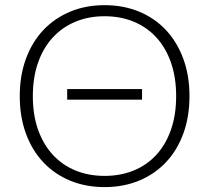

<svg xmlns="http://www.w3.org/2000/svg" viewBox="-20 -736 832 763"><path d="M247 -382H544.5V-340H247ZM733 -354Q733 -272 708.5 -205.2Q684 -138.5 639.5 -91.2Q595 -44 532.8 -18.2Q470.5 7.5 395.5 7.5Q320.5 7.5 258.5 -18.2Q196.5 -44 152 -91.2Q107.5 -138.5 83 -205.2Q58.5 -272 58.5 -354Q58.5 -435.5 83 -502.2Q107.5 -569 152 -616.2Q196.5 -663.5 258.5 -689.5Q320.5 -715.5 395.5 -715.5Q470.5 -715.5 532.8 -689.8Q595 -664 639.5 -616.5Q684 -569 708.5 -502.2Q733 -435.5 733 -354ZM680 -354Q680 -428 659.5 -487Q639 -546 601.5 -587Q564 -628 511.5 -649.8Q459 -671.5 395.5 -671.5Q332.5 -671.5 280 -649.8Q227.5 -628 189.8 -587Q152 -546 131.2 -487Q110.5 -428 110.5 -354Q110.5 -279.5 131.2 -220.8Q152 -162 189.8 -121Q227.5 -80 280 -58.5Q332.5 -37 395.5 -37Q459 -37 511.5 -58.5Q564 -80 601.5 -121Q639 -162 659.5 -220.8Q680 -279.5 680 -354Z"/></svg>

Font: Lato Light
Style: Regular
Weight: 300
Designer: Lukasz Dziedzic
Foundry: tyPoland Lukasz Dziedzic
Version: Version 2.007; 2014-02-27